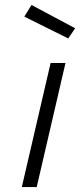

<svg xmlns="http://www.w3.org/2000/svg" viewBox="-20 -754 323 774"><path d="M68 0 184 -500H244L128 0ZM107 -734 283 -640 255 -599 78 -687Z"/></svg>

Font: Titillium Web Light
Style: Italic
Weight: 300
Italic angle: -13°
Version: Version 1.002;PS 57.000;hotconv 1.0.70;makeotf.lib2.5.55311